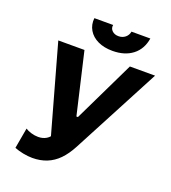

<svg xmlns="http://www.w3.org/2000/svg" viewBox="-160 -1017 1021 1148"><g transform="rotate(20 350.0 -443.0)"><path d="M63.4 -8.8 86.6 -139.8Q101.2 -130 123.6 -123.3Q146 -116.6 168.2 -116.6Q197.2 -116.6 219.8 -130Q242.4 -143.4 256.2 -172.8L247 -119L84.6 -700H251.2L342 -309.6H351.6L540.2 -700H700.4L404.8 -139.2Q377.4 -87.4 344.5 -53.7Q311.6 -20 270.3 -3.3Q229 13.4 178.2 13.4Q150.6 13.4 119.5 7.3Q88.4 1.2 63.4 -8.8ZM241.8 -899H361.2Q357 -877 372.6 -861.9Q388.2 -846.8 413.6 -846.8Q438.4 -846.8 456.1 -861.1Q473.8 -875.4 478 -899H598Q586.4 -828.4 536.8 -790.2Q487.2 -752 409.6 -752Q355.8 -752 316.4 -770.7Q277 -789.4 257.1 -823Q237.2 -856.6 241.8 -899Z"/></g></svg>

Font: Fixel Italic Variable 20240409 Display Thin
Style: Italic
Weight: 100
Italic angle: -10°
Designer: AlfaBravo + MacPaw
Foundry: Kyrylo Tkachov, Marchela Mozhyna, Serhii Makarenko, Maria Weinstein, Zakhar Kryvoshyya
Version: Version 1.211;Glyphs 3.2 (3225)